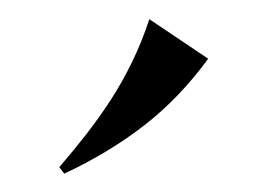

<svg xmlns="http://www.w3.org/2000/svg" viewBox="-20 -496 284 204"><path d="M43 -318.4Q58.1 -335.9 71.8 -353.5Q85.4 -371.1 97.7 -389.9Q109.9 -408.7 120.1 -429.7Q130.4 -450.7 138.7 -475.6L201.2 -433.6Q170.9 -392.1 133.5 -363Q96.2 -334 48.3 -311.5Z"/></svg>

Font: Montez
Style: Regular
Weight: 400
Designer: Astigmatic (AOETI)
Foundry: Astigmatic (AOETI)
Version: Version 1.001